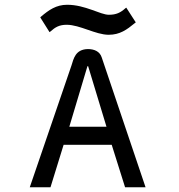

<svg xmlns="http://www.w3.org/2000/svg" viewBox="-20 -786 753 806"><path d="M262 -766C216 -766 185 -744 152 -716L149 -713L188 -651L192 -654C212 -672 229 -682 260 -682C315 -682 382 -640 436 -640C483 -640 512 -661 546 -689L550 -692L510 -754L506 -751C486 -733 468 -724 437 -724C401 -724 338 -766 262 -766ZM407 -545C399 -570 376 -580 349 -580C296 -579 289 -539 280 -511L105 0H192L247 -178H449L505 0H591ZM347 -508H350L427 -254H271Z"/></svg>

Font: Charger Monospace
Style: Regular
Weight: 400
Designer: Jasper
Foundry: Cannot Into Space Fonts
Version: Version 0.980